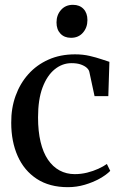

<svg xmlns="http://www.w3.org/2000/svg" viewBox="-20 -764 502 795"><path d="M261 11Q185 11 132.5 -23.2Q80 -57.5 53.2 -117.8Q26.5 -178 26.5 -255.5Q26 -315.5 44.5 -367Q63 -418.5 97.5 -457Q132 -495.5 180.8 -517.2Q229.5 -539 290.5 -539Q323.5 -539 351.2 -532.5Q379 -526 400 -518.8Q421 -511.5 433 -508L428.5 -366H371.5L350 -466Q348.5 -474.5 339.8 -482.8Q331 -491 315.2 -496.8Q299.5 -502.5 276 -502.5Q238 -502.5 206.5 -477Q175 -451.5 156.2 -401.8Q137.5 -352 137.5 -278Q137.5 -220.5 148 -176.5Q158.5 -132.5 178.5 -103Q198.5 -73.5 226.8 -58.2Q255 -43 289.5 -43Q315.5 -43 340.8 -49.2Q366 -55.5 387.2 -65.2Q408.5 -75 422.5 -85L436.5 -56.5Q420.5 -40 392.8 -24.5Q365 -9 331 1Q297 11 261 11ZM273.5 -607.5Q246.5 -607.5 230.2 -624.8Q214 -642 214 -671Q214 -702 232.8 -723Q251.5 -744 281.5 -744H282.5Q309.5 -744 325.8 -727Q342 -710 342 -681Q342 -650 323.5 -628.8Q305 -607.5 274.5 -607.5Z"/></svg>

Font: Merriweather 96pt
Style: Regular
Weight: 400
Version: Version 2.100